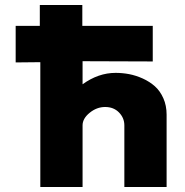

<svg xmlns="http://www.w3.org/2000/svg" viewBox="-20 -752 744 772"><path d="M43 -501V-647.9H140.1V-731.9H311V-647.9H594.2V-504.9L312 -505.9V-413.1Q375.5 -459 444.8 -459Q472.2 -459 499.3 -453.9Q526.4 -448.7 554 -436.3Q581.5 -423.8 602.5 -405.3Q623.5 -386.7 636.7 -357.2Q649.9 -327.6 649.9 -291V0H480V-248Q480 -277.8 458.5 -299.8Q437 -321.8 402.8 -321.8Q369.1 -321.8 340.6 -298.6Q312 -275.4 312 -248V0H142.1V-502Z"/></svg>

Font: Hussar Preview
Style: Bold
Weight: 700
Foundry: Cannot Into Space Fonts, PlusOne Fonts
Version: Version 2.29RC2 "Millennial"